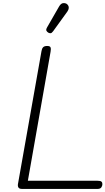

<svg xmlns="http://www.w3.org/2000/svg" viewBox="-20 -1227 685 1247"><path d="M123 0Q106.5 0 100.5 -8.2Q94.5 -16.5 96.5 -31L249.5 -895Q252 -911.5 260 -920Q268 -928.5 286.5 -928.5Q304.5 -928.5 308.2 -919.2Q312 -910 308.5 -891L161 -53H614Q632 -53 638.5 -47.5Q645 -42 645 -31.5Q645 -19.5 638 -9.8Q631 0 614 0ZM293.5 -1015Q285.5 -1020 281.5 -1027.5Q277.5 -1035 286.5 -1050.5L363.5 -1184.5Q376 -1206 391.2 -1206.8Q406.5 -1207.5 415.5 -1200Q427 -1189.5 426.5 -1176.8Q426 -1164 417.5 -1152L325 -1024Q316 -1011.5 308.2 -1011.2Q300.5 -1011 293.5 -1015Z"/></svg>

Font: Edu VIC WA NT Hand Pre
Style: Regular
Weight: 400
Designer: Tina and Corey Anderson, Eben Sorkin, Mirko Velimirovic
Foundry: Google for Education
Version: Version 1.000